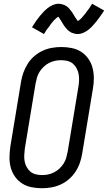

<svg xmlns="http://www.w3.org/2000/svg" viewBox="-20 -993 574 1021"><path d="M203 8Q175 8 147.5 2.5Q120 -3 97.5 -17.5Q75 -32 59.5 -54Q44 -76 37 -102.5Q30 -129 30.5 -157.5Q31 -186 35 -214L92 -559Q96 -584 105 -608.5Q114 -633 128 -655Q142 -677 162.5 -694.5Q183 -712 206.5 -723Q230 -734 255.5 -738.5Q281 -743 306 -743Q334 -743 361.5 -737.5Q389 -732 411.5 -717.5Q434 -703 449.5 -681Q465 -659 472 -632.5Q479 -606 479 -577.5Q479 -549 474 -521L417 -176Q413 -151 404.5 -126.5Q396 -102 381.5 -80Q367 -58 347 -40.5Q327 -23 303 -12Q279 -1 253.5 3.5Q228 8 203 8ZM204 -62Q221 -62 237 -65.5Q253 -69 268.5 -77Q284 -85 297 -97.5Q310 -110 319 -124.5Q328 -139 332.5 -155Q337 -171 340 -187L397 -532Q400 -549 400.5 -566.5Q401 -584 398 -600Q395 -616 387 -630.5Q379 -645 367 -655Q355 -665 338.5 -669Q322 -673 305 -673Q288 -673 272 -669.5Q256 -666 240.5 -658Q225 -650 212 -637.5Q199 -625 190 -610.5Q181 -596 176.5 -580Q172 -564 169 -548L112 -203Q110 -186 109 -168.5Q108 -151 111 -135Q114 -119 122 -104.5Q130 -90 142 -80Q154 -70 170.5 -66Q187 -62 204 -62ZM214 -812 150 -848Q161 -866 171.5 -881Q182 -896 192 -908Q202 -920 211.5 -930Q221 -940 233.5 -950Q246 -960 261 -966.5Q276 -973 291 -973Q297 -973 302.5 -972Q308 -971 313 -969.5Q318 -968 323 -966Q328 -964 332.5 -961Q337 -958 340.5 -955Q344 -952 347.5 -948Q351 -944 354.5 -939.5Q358 -935 361 -931Q364 -927 366.5 -923Q369 -919 371.5 -915Q374 -911 377 -905.5Q380 -900 383.5 -895.5Q387 -891 389 -888Q391 -885 394 -881Q397 -883 400.5 -885.5Q404 -888 409 -892.5Q414 -897 415.5 -899Q417 -901 419.5 -904Q422 -907 424.5 -910Q427 -913 430 -916.5Q433 -920 436 -924Q439 -928 442 -932.5Q445 -937 449 -941.5Q453 -946 456 -951Q459 -956 462.5 -961.5Q466 -967 470 -973L534 -937Q522 -919 511.5 -904Q501 -889 491 -877Q481 -865 472 -855Q463 -845 450.5 -835Q438 -825 423 -818.5Q408 -812 393 -812Q385 -812 377 -814Q369 -816 362.5 -818.5Q356 -821 350 -825.5Q344 -830 339 -834.5Q334 -839 329 -845.5Q324 -852 320 -857.5Q316 -863 313 -869Q310 -875 305 -882Q300 -889 297 -894.5Q294 -900 290 -904Q286 -902 283 -899.5Q280 -897 275 -892.5Q270 -888 268 -886Q266 -884 263.5 -881Q261 -878 258.5 -875Q256 -872 253 -868.5Q250 -865 247.5 -861Q245 -857 242 -852.5Q239 -848 235 -843.5Q231 -839 227.5 -834Q224 -829 221 -823.5Q218 -818 214 -812Z"/></svg>

Font: Iosevka Web
Style: Italic
Weight: 400
Italic angle: -9°
Monospace: yes
Designer: Belleve Invis
Foundry: Belleve Invis
Version: Version 28.0.3; ttfautohint (v1.8.3)